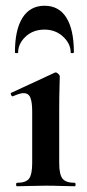

<svg xmlns="http://www.w3.org/2000/svg" viewBox="-20 -648 303 668"><path d="M39 0Q36 0 36 -6Q36 -12 39 -12Q70 -12 81 -26.5Q92 -41 92 -81V-260Q92 -293 85.5 -308.5Q79 -324 62 -324Q55 -324 45.5 -321Q36 -318 25 -313Q21 -312 18.5 -318Q16 -324 19 -325L170 -395Q172 -396 173 -396Q178 -396 183 -391Q188 -386 188 -382Q188 -370 187 -342Q186 -314 186 -262V-81Q186 -41 197.5 -26.5Q209 -12 240 -12Q243 -12 243 -6Q243 0 240 0Q220 0 194 -1Q168 -2 139 -2Q111 -2 85 -1Q59 0 39 0ZM43 -465Q43 -463 37.5 -463Q32 -463 32 -466Q32 -545 58.5 -586.5Q85 -628 135 -628Q185 -628 211 -586.5Q237 -545 237 -466Q237 -463 231.5 -463Q226 -463 226 -465Q226 -496 199.5 -520.5Q173 -545 135 -545Q95 -545 69 -520.5Q43 -496 43 -465Z"/></svg>

Font: Cormorant Light
Style: Regular
Weight: 300
Designer: Christian Thalmann (Catharsis Fonts)
Foundry: Catharsis Fonts
Version: Version 4.000